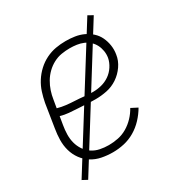

<svg xmlns="http://www.w3.org/2000/svg" viewBox="-153 -689 807 857"><g transform="rotate(-30 250.0 -260.0)"><path d="M213 8Q184 8 156 2.5Q128 -3 105 -17.5Q82 -32 66 -54Q50 -76 42.5 -102.5Q35 -129 35.5 -157.5Q36 -186 41 -215L60 -335Q65 -361 73 -386Q81 -411 95.5 -434Q110 -457 130.5 -476Q151 -495 175.5 -507Q200 -519 225.5 -523.5Q251 -528 277 -528Q301 -528 324 -524.5Q347 -521 367.5 -511.5Q388 -502 404.5 -487Q421 -472 430.5 -452Q440 -432 443.5 -409Q447 -386 443 -363Q439 -334 421 -308Q403 -282 377.5 -265Q352 -248 322.5 -242Q293 -236 265 -236Q242 -236 219.5 -237.5Q197 -239 174.5 -240Q152 -241 130 -243Q108 -245 87 -251L80 -209Q76 -186 75.5 -163Q75 -140 80.5 -119Q86 -98 98 -80Q110 -62 128 -50Q146 -38 168 -33.5Q190 -29 213 -29Q237 -29 261.5 -34Q286 -39 308 -52Q330 -65 348 -84Q366 -103 378 -125L411 -108Q396 -82 374.5 -59Q353 -36 326.5 -20.5Q300 -5 271 1.5Q242 8 213 8ZM270 -270Q292 -270 314 -275.5Q336 -281 355 -294Q374 -307 387 -327Q400 -347 404 -368Q407 -386 404 -403.5Q401 -421 393.5 -435.5Q386 -450 373.5 -461.5Q361 -473 345.5 -479.5Q330 -486 312.5 -488.5Q295 -491 277 -491Q256 -491 234.5 -487.5Q213 -484 193 -473.5Q173 -463 156.5 -447Q140 -431 128.5 -411.5Q117 -392 110 -371Q103 -350 100 -329L93 -288Q114 -282 136 -279.5Q158 -277 180.5 -276Q203 -275 225.5 -272.5Q248 -270 270 -270ZM55 59 29 45 419 -579 444 -565Z"/></g></svg>

Font: Iosevka SS04 Extralight
Style: Italic
Weight: 200
Italic angle: -9°
Monospace: yes
Designer: Belleve Invis
Foundry: Belleve Invis
Version: Version 19.0.0; ttfautohint (v1.8.4)